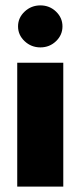

<svg xmlns="http://www.w3.org/2000/svg" viewBox="-20 -693 299 713"><path d="M47 -595Q47 -627 71.5 -650Q96 -673 130 -673Q164 -673 188 -650Q212 -627 212 -595Q212 -563 188 -540Q164 -517 130 -517Q96 -517 71.5 -540Q47 -563 47 -595ZM44 -460H215V0H44Z"/></svg>

Font: Lalezar
Style: Regular
Weight: 400
Designer: Borna Izadpanah
Foundry: Borna Izadpanah
Version: Version 1.003